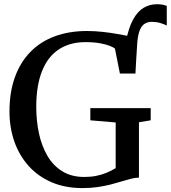

<svg xmlns="http://www.w3.org/2000/svg" viewBox="-20 -902 830 932"><path d="M637 -545 601 -580.5 591 -699Q604 -767 626 -807Q648 -847 677.2 -864.2Q706.5 -881.5 742 -881.5Q758 -881.5 769.2 -879.2Q780.5 -877 789.5 -873.5V-778Q776 -785 757.2 -790.5Q738.5 -796 716.5 -796Q697 -796 682 -786.5Q667 -777 658 -754Q649 -731 646 -690.5ZM380 11Q296 11 230 -17.5Q164 -46 118.5 -97Q73 -148 49.5 -215.5Q26 -283 26 -361Q26 -455 52.5 -527.8Q79 -600.5 128 -650.5Q177 -700.5 246.5 -726Q316 -751.5 402 -751.5Q441 -751.5 479 -747.2Q517 -743 550.2 -737Q583.5 -731 608.8 -726.2Q634 -721.5 647 -720.5L637.5 -545H562L538 -666Q531.5 -672 513.5 -679.2Q495.5 -686.5 465.8 -692Q436 -697.5 395 -697.5Q319 -697.5 265.5 -662.2Q212 -627 184 -556.8Q156 -486.5 156 -383Q156 -315.5 169.2 -254.2Q182.5 -193 210.2 -145.5Q238 -98 282.5 -70.5Q327 -43 389.5 -43Q421 -43 448 -48.5Q475 -54 498.2 -63.8Q521.5 -73.5 541.5 -86V-307.5L418.5 -318V-377H711.5V-318L654.5 -308.5V-40Q635.5 -39.5 614.5 -34Q593.5 -28.5 569.2 -21Q545 -13.5 516.5 -6.2Q488 1 454 6Q420 11 380 11Z"/></svg>

Font: Merriweather 20pt Medium
Style: Regular
Weight: 500
Version: Version 2.100